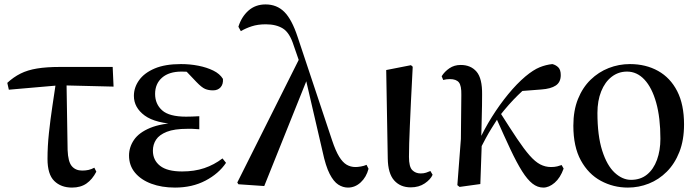

<svg xmlns="http://www.w3.org/2000/svg" viewBox="-20 -833 3160 869"><path d="M20 -427 13 -458Q41 -484 73 -500Q105 -516 148 -523Q191 -530 250 -530H490L494 -441L250 -447ZM306 16Q256 16 225.5 -14Q195 -44 195 -114Q195 -171 201.5 -231.5Q208 -292 217 -352Q226 -412 234 -466H281L286 -154Q288 -101 305 -81Q322 -61 352 -61Q368 -61 381 -64Q394 -67 407 -74L416 -56Q398 -21 371.5 -2.5Q345 16 306 16Z M772 16Q712 16 665 -1.5Q618 -19 591 -51.5Q564 -84 564 -129Q564 -167 586.5 -200Q609 -233 659.5 -254Q710 -275 793 -278V-270Q684 -274 635 -310Q586 -346 586 -399Q586 -437 609.5 -470Q633 -503 680 -523Q727 -543 799 -543Q840 -543 878 -535.5Q916 -528 945.5 -513.5Q975 -499 989 -476Q991 -452 978.5 -438Q966 -424 944 -424Q924 -424 908.5 -430.5Q893 -437 869 -462L809 -525H868L884 -502Q858 -505 839.5 -507Q821 -509 802 -509Q745 -509 713.5 -481.5Q682 -454 682 -408Q682 -362 714 -333.5Q746 -305 822 -305Q836 -305 849.5 -305.5Q863 -306 882 -307V-248Q860 -250 849 -250Q838 -250 829 -250Q769 -250 735 -236.5Q701 -223 686.5 -201Q672 -179 672 -151Q672 -108 704.5 -82.5Q737 -57 804 -57Q860 -57 904.5 -72Q949 -87 987 -116L1003 -96Q970 -47 910 -15.5Q850 16 772 16Z M1059 1 1054 -7 1340 -578 1373 -482 1176 9ZM1555 16Q1532 16 1511 2.5Q1490 -11 1472 -46Q1454 -81 1440 -147L1363 -479L1360 -481L1309 -628Q1291 -685 1260.5 -704Q1230 -723 1183 -723Q1147 -723 1119.5 -714Q1092 -705 1070 -692L1059 -712Q1073 -757 1104.5 -785Q1136 -813 1182 -813Q1233 -813 1267 -779Q1301 -745 1327 -666L1483 -198Q1499 -150 1515 -124Q1531 -98 1549 -87.5Q1567 -77 1589 -77Q1599 -77 1613.5 -79.5Q1628 -82 1639 -87L1648 -69Q1638 -31 1612.5 -7.5Q1587 16 1555 16Z M1839 15Q1792 15 1764 -16.5Q1736 -48 1735 -116L1728 -516L1840 -538L1848 -531Q1843 -439 1840 -374Q1837 -309 1835 -263Q1833 -217 1832 -183.5Q1831 -150 1831 -123Q1831 -78 1846 -63Q1861 -48 1884 -48Q1898 -48 1908.5 -51.5Q1919 -55 1928 -59L1938 -42Q1929 -21 1902.5 -3Q1876 15 1839 15Z M2060 13 2050 5 2066 -204 2068 -403Q2069 -445 2057 -460Q2045 -475 2016 -475Q2008 -475 2000.5 -474Q1993 -473 1986 -471L1979 -488Q1992 -509 2014 -524Q2036 -539 2065 -539Q2111 -539 2137 -508.5Q2163 -478 2162 -405Q2162 -356 2160.5 -304.5Q2159 -253 2158 -201L2161 -198Q2159 -147 2157.5 -98.5Q2156 -50 2154 0ZM2147 -147 2131 -170H2137L2145 -190Q2172 -249 2206.5 -304Q2241 -359 2280 -406.5Q2319 -454 2358 -487Q2394 -517 2422.5 -528.5Q2451 -540 2480 -543Q2496 -539 2507 -528Q2518 -517 2518 -493Q2518 -461 2495.5 -446Q2473 -431 2430 -428L2327 -420L2406 -473Q2365 -442 2324 -402Q2283 -362 2240 -307L2235 -300Q2219 -275 2205.5 -253.5Q2192 -232 2178.5 -207Q2165 -182 2147 -147ZM2439 16Q2413 16 2390 -2Q2367 -20 2343 -58Q2319 -96 2290.5 -156.5Q2262 -217 2224 -303L2244 -323Q2289 -252 2320.5 -205Q2352 -158 2377 -129.5Q2402 -101 2425 -89Q2448 -77 2474 -77Q2490 -77 2502 -80Q2514 -83 2522 -86L2531 -70Q2516 -28 2490.5 -6Q2465 16 2439 16Z M2822 16Q2756 16 2699.5 -14.5Q2643 -45 2609 -107Q2575 -169 2575 -264Q2575 -333 2596 -385Q2617 -437 2653 -472Q2689 -507 2735 -525Q2781 -543 2831 -543Q2903 -543 2958.5 -512Q3014 -481 3045 -420.5Q3076 -360 3076 -270Q3076 -199 3055 -145.5Q3034 -92 2998 -56Q2962 -20 2916.5 -2Q2871 16 2822 16ZM2836 -19Q2879 -19 2908.5 -43Q2938 -67 2953.5 -109.5Q2969 -152 2969 -205Q2969 -300 2950 -368Q2931 -436 2897 -472.5Q2863 -509 2818 -509Q2779 -509 2748.5 -485.5Q2718 -462 2701 -419.5Q2684 -377 2684 -322Q2684 -219 2705.5 -151.5Q2727 -84 2762 -51.5Q2797 -19 2836 -19Z"/></svg>

Font: Noto Serif KR SemiBold
Style: Regular
Weight: 600
Designer: Ryoko NISHIZUKA 西塚涼子 (kana & ideographs); Frank Grießhammer (Latin, Greek & Cyrillic); Wenlong ZHANG 张文龙 (bopomofo); San
Foundry: Adobe
Version: Version 2.003-H1;hotconv 1.1.1;makeotfexe 2.6.0